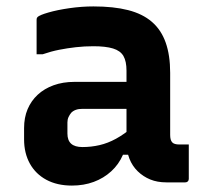

<svg xmlns="http://www.w3.org/2000/svg" viewBox="-20 -568 640 598"><path d="M510 -341Q510 -316 510 -292.5Q510 -269 510 -244.5Q510 -220 510 -195.5Q510 -171 510 -148Q510 -140 511.5 -134Q513 -128 517 -124Q520 -121 525.5 -119.5Q531 -118 538 -118Q541 -118 543.5 -118Q546 -118 549 -118H568Q568 -91 568 -64.5Q568 -38 568 -11Q568 -6 565 -3Q562 0 557 0Q552 0 532.5 0Q513 0 498 0Q470 0 448 -9Q426 -18 409 -34.5Q392 -51 383 -74Q374 -97 374 -126Q374 -157 374 -189Q374 -221 374 -252Q374 -269 374 -284.5Q374 -300 374 -316Q374 -332 374 -348Q374 -377 364.5 -393.5Q355 -410 332 -417Q309 -424 271 -424Q243 -424 216.5 -421Q190 -418 164.5 -413Q139 -408 113 -399H94Q94 -426 94 -453Q94 -480 94 -506Q94 -510 95 -512Q96 -514 97 -515Q103 -521 130.5 -529Q158 -537 196 -542.5Q234 -548 271 -548Q334 -548 379 -536.5Q424 -525 453 -500Q482 -475 496 -435.5Q510 -396 510 -341ZM190 -152Q190 -131 201.5 -120.5Q213 -110 237 -110Q264 -110 290 -116Q316 -122 341.5 -136Q367 -150 393 -172V-86H363Q350 -56 326.5 -34.5Q303 -13 272 -1.5Q241 10 204 10Q158 10 124.5 -8Q91 -26 73 -58.5Q55 -91 55 -134V-169Q55 -202 66 -228Q77 -254 97.5 -273Q118 -292 147 -302.5Q176 -313 212 -313Q247 -313 280.5 -313Q314 -313 344.5 -313Q375 -313 402 -313Q411 -313 415.5 -297Q420 -281 421 -261.5Q422 -242 422 -229Q390 -229 360 -229Q330 -229 299.5 -229Q269 -229 237 -229Q225 -229 216.5 -226Q208 -223 202 -217Q197 -211 193.5 -203.5Q190 -196 190 -187Z"/></svg>

Font: RecMonoLinear Nerd Font Mono
Style: Bold
Weight: 700
Monospace: yes
Version: Version 1.085; ttfautohint (v1.8.4.7-5d5b);Nerd Fonts 3.2.1